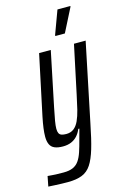

<svg xmlns="http://www.w3.org/2000/svg" viewBox="-179 -771 668 1032"><g transform="rotate(-15 155.5 -255.5)"><path d="M66 200Q50 200 31.5 199.5Q13 199 -6 198Q-25 197 -43 196L-32 140Q-21 141 -7 142Q7 143 23 143.5Q39 144 57 144Q88 144 108.5 135Q129 126 142 107.5Q155 89 164.5 60.5Q174 32 184 -7Q188 -21 191.5 -34.5Q195 -48 199 -62H193Q184 -40 170 -24.5Q156 -9 136 -0.5Q116 8 90 8Q62 8 44 0.5Q26 -7 18 -24Q10 -41 10 -67Q10 -88 13.5 -114.5Q17 -141 24 -175L95 -510H160L97 -206Q88 -163 83.5 -136Q79 -109 79 -93Q79 -77 83.5 -68Q88 -59 98 -55.5Q108 -52 124 -52Q149 -52 166 -65Q183 -78 194.5 -103Q206 -128 214.5 -162.5Q223 -197 232 -241L289 -510H354L263 -71Q247 10 231.5 62Q216 114 196 144.5Q176 175 144.5 187.5Q113 200 66 200ZM203 -576V-581L251 -711H323L322 -706L256 -576Z"/></g></svg>

Font: Saira UltraCondensed Medium
Style: Italic
Weight: 500
Width: 1
Italic angle: -12°
Designer: Hector Gatti with collaboration of the Omnibus-Type team
Foundry: Omnibus-Type
Version: Version 1.101